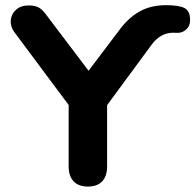

<svg xmlns="http://www.w3.org/2000/svg" viewBox="-20 -699 741 728"><path d="M240.3 -68.4V-345.2L270.6 -260.2L33.3 -578.7Q19 -598.8 20.8 -622.2Q22.6 -645.5 40.7 -662Q58.7 -678.4 88.6 -678.4Q108.3 -678.4 120.8 -673.3Q133.4 -668.2 143.1 -657.6Q152.8 -647.1 170 -623.4L330.7 -411H300.9L429.8 -581.5Q465.4 -630.7 508.5 -655.1Q551.6 -679.4 609.6 -679.4Q657.7 -679.4 679.2 -668.7Q700.8 -657.9 700.8 -623Q700.8 -600.6 686.4 -587.6Q672 -574.5 654.2 -574.5Q649.3 -574.5 645.3 -574.7L636.1 -574.9Q587.6 -574.9 553.6 -527.8L356.6 -260.2L386.1 -345.2V-68.4Q386.1 -31.1 367.4 -11.3Q348.6 8.4 313.3 8.4Q278 8.4 259.1 -11.3Q240.3 -31.1 240.3 -68.4Z"/></svg>

Font: SN Pro Thin
Style: Regular
Weight: 200
Designer: Tobias Whetton
Foundry: Supernotes
Version: Version 1.003;Glyphs 3.3 (3324)